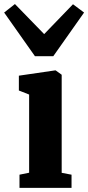

<svg xmlns="http://www.w3.org/2000/svg" viewBox="-64 -906 426 926"><path d="M30 0V-63.5L76.5 -73V-450L27 -469.5V-541L201.5 -566.5H204.5L233.5 -545.5V-72.5L281 -63.5V0ZM104.5 -635 -44 -845.5 8 -886.5 149 -741.5 288 -885.5 341.5 -845.5 193 -635Z"/></svg>

Font: Merriweather 24pt SemiCondensed Black
Style: Regular
Weight: 900
Width: 4
Designer: Eben Sorkin
Foundry: Eben Sorkin
Version: Version 2.100